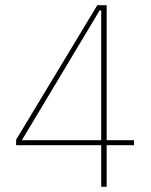

<svg xmlns="http://www.w3.org/2000/svg" viewBox="-20 -718 580 738"><path d="M369 0V-160H42V-181L354 -698H390V-179H495V-160H390V0ZM64 -179H369V-678H363Z"/></svg>

Font: IBM Plex Sans Condensed Thin
Style: Regular
Weight: 100
Width: 3
Designer: Mike Abbink, Paul van der Laan, Pieter van Rosmalen
Foundry: Bold Monday
Version: Version 1.3